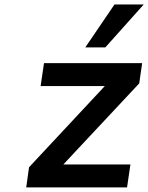

<svg xmlns="http://www.w3.org/2000/svg" viewBox="-20 -813 644 833"><path d="M531.2 0 545.9 -99.6H254.9L584 -451.2L596.7 -539.1H170.9L156.2 -439.5H434.6L106 -87.4L93.8 0ZM437 -607.4 603.5 -793.5H476.6L350.1 -607.4Z"/></svg>

Font: Winston SemiBold
Style: Italic
Weight: 600
Italic angle: -8.13011°
Designer: Vernon Adams, Kim Jin-seong, David Berlow, Cristiano Sobral
Foundry: The Winston Project Authors
Version: Version 3.004